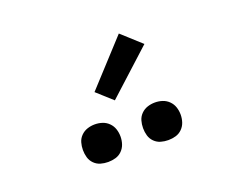

<svg xmlns="http://www.w3.org/2000/svg" viewBox="-70 -1101 740 600"><g transform="rotate(-20 300.0 -801.0)"><path d="M400 -618Q387 -618 375 -621.5Q363 -625 354 -634Q345 -643 341.5 -655Q338 -667 338 -680Q338 -693 341.5 -705Q345 -717 354 -726Q363 -735 375 -739Q387 -743 400 -743Q413 -743 425 -739Q437 -735 446 -726Q455 -717 459 -705Q463 -693 463 -680Q463 -667 459 -655Q455 -643 446 -634Q437 -625 425 -621.5Q413 -618 400 -618ZM200 -618Q187 -618 175 -621.5Q163 -625 154 -634Q145 -643 141.5 -655Q138 -667 138 -680Q138 -693 141.5 -705Q145 -717 154 -726Q163 -735 175 -739Q187 -743 200 -743Q213 -743 225 -739Q237 -735 246 -726Q255 -717 259 -705Q263 -693 263 -680Q263 -667 259 -655Q255 -643 246 -634Q237 -625 225 -621.5Q213 -618 200 -618ZM285 -792 234 -838 368 -984 432 -926Z"/></g></svg>

Font: Iosevka Slab Extended
Style: Regular
Weight: 400
Width: 7
Monospace: yes
Designer: Belleve Invis
Foundry: Belleve Invis
Version: Version 11.1.1; ttfautohint (v1.8.3)